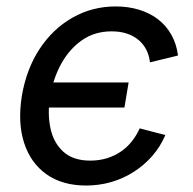

<svg xmlns="http://www.w3.org/2000/svg" viewBox="-20 -570 606 602"><path d="M250 11.7Q175.8 11.7 126 -23.4Q76.2 -58.6 55.7 -121.6Q35.2 -184.6 48.3 -268.1Q62.5 -353 104 -416.3Q145.5 -479.5 207.3 -514.6Q269 -549.8 342.8 -549.8Q382.8 -549.8 416.7 -539.3Q450.7 -528.8 476.1 -509Q501.5 -489.3 517.6 -460.4Q533.7 -431.6 538.1 -396L450.2 -374.5Q447.8 -396 439 -413.6Q430.2 -431.2 414.8 -444.3Q399.4 -457.5 378.2 -464.6Q356.9 -471.7 330.1 -471.7Q276.4 -471.7 236.6 -443.6Q196.8 -415.5 171.6 -369.4Q146.5 -323.2 137.2 -268.1Q128.4 -213.9 138.2 -168Q147.9 -122.1 178.7 -94.2Q209.5 -66.4 263.2 -66.4Q290.5 -66.4 314.7 -73.7Q338.9 -81.1 358.6 -94.5Q378.4 -107.9 393.3 -126.7Q408.2 -145.5 418 -167.5L498.5 -146.5Q482.4 -109.4 456.8 -80.3Q431.2 -51.3 398.4 -30.5Q365.7 -9.8 328.1 1Q290.5 11.7 250 11.7ZM116.7 -232.9 129.9 -311.5H383.3L370.1 -232.9Z"/></svg>

Font: Inter 16pt
Style: Italic
Weight: 400
Italic angle: -9.3988°
Version: Version 4.001;git-66647c0bb